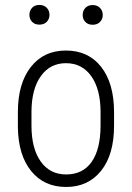

<svg xmlns="http://www.w3.org/2000/svg" viewBox="-20 -741 531 771"><path d="M51.8 -291Q51.8 -405.3 103.5 -471.7Q155.3 -538.1 244.6 -538.1Q334.5 -538.1 386 -472.7Q437.5 -407.2 438 -292.5V-236.3Q438 -120.1 386 -55.2Q334 9.8 245.6 9.8Q157.2 9.8 105.5 -53.7Q53.7 -117.2 51.8 -228.5ZM106.4 -236.3Q106.4 -145 143.3 -92.8Q180.2 -40.5 245.6 -40.5Q312.5 -40.5 347.9 -90.8Q383.3 -141.1 383.8 -234.9V-291Q383.8 -382.3 346.7 -434.8Q309.6 -487.3 244.6 -487.3Q181.6 -487.3 144.5 -436Q107.4 -384.8 106.4 -294.9ZM98.1 -681.2Q98.1 -698.2 108.9 -709.7Q119.6 -721.2 138.2 -721.2Q156.7 -721.2 167.7 -709.7Q178.7 -698.2 178.7 -681.2Q178.7 -664.6 167.7 -653.3Q156.7 -642.1 138.2 -642.1Q119.6 -642.1 108.9 -653.3Q98.1 -664.6 98.1 -681.2ZM312 -680.7Q312 -697.8 322.8 -709.2Q333.5 -720.7 352.1 -720.7Q370.6 -720.7 381.6 -709.2Q392.6 -697.8 392.6 -680.7Q392.6 -664.1 381.6 -652.8Q370.6 -641.6 352.1 -641.6Q333.5 -641.6 322.8 -652.8Q312 -664.1 312 -680.7Z"/></svg>

Font: Roboto Condensed Light
Style: Regular
Weight: 300
Designer: Google
Version: Version 2.134; 2016